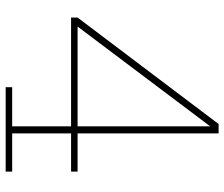

<svg xmlns="http://www.w3.org/2000/svg" viewBox="-77 -715 792 678"><g transform="rotate(90 319.0 -376.0)"><path d="M451 -752V-23H586V0H288V-23H426V-730L418 -752ZM586 -254V-231H42V-254ZM418 -752 441 -742 64 -241 42 -254Z"/></g></svg>

Font: Hepta Slab ExtraLight ExtraLight
Style: Regular
Weight: 250
Version: Version 1.102